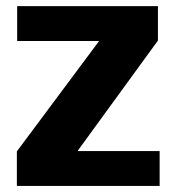

<svg xmlns="http://www.w3.org/2000/svg" viewBox="-20 -613 588 633"><path d="M35.6 0H506.3V-114.9H236.5V-116.3L500.7 -479.3V-592.7H36.6V-477.8H306.3V-477.2L35.6 -113.9Z"/></svg>

Font: Anybody Thin
Style: Regular
Weight: 100
Designer: Tyler Finck
Foundry: Etcetera Type Company
Version: Version 1.114;gftools[0.9.25]